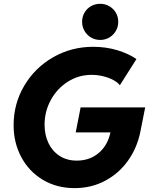

<svg xmlns="http://www.w3.org/2000/svg" viewBox="-20 -971 783 999"><path d="M50.8 -319.3Q50.8 -431.2 106 -524.7Q161.1 -618.2 256.1 -672.9Q351.1 -727.5 464.8 -727.5Q531.7 -727.5 590.6 -709.7Q649.4 -691.9 689.9 -663.6L603.5 -527.3Q592.8 -542 569.8 -554.4Q546.9 -566.9 517.1 -574.2Q487.3 -581.5 456.5 -581.5Q389.2 -581.5 333 -545.9Q276.9 -510.3 244.4 -450.7Q211.9 -391.1 211.9 -321.8Q211.9 -269.5 231.9 -227.1Q252 -184.6 290 -159.9Q328.1 -135.3 379.4 -135.3Q446.3 -135.3 493.2 -174.6Q540 -213.9 554.7 -282.2H374L399.4 -412.1H735.4L710.4 -286.1Q693.8 -202.6 646.5 -135.7Q599.1 -68.8 527.1 -30.5Q455.1 7.8 368.2 7.8Q274.9 7.8 202.6 -35.6Q130.4 -79.1 90.6 -153.8Q50.8 -228.5 50.8 -319.3ZM407.2 -857.4Q407.2 -883.8 419.7 -905.3Q432.1 -926.8 453.6 -939Q475.1 -951.2 501.5 -951.2Q527.3 -951.2 548.8 -938.7Q570.3 -926.3 582.8 -905Q595.2 -883.8 595.2 -857.4Q595.2 -831.5 582.8 -810.1Q570.3 -788.6 548.8 -775.9Q527.3 -763.2 501.5 -763.2Q475.1 -763.2 453.6 -775.9Q432.1 -788.6 419.7 -810.1Q407.2 -831.5 407.2 -857.4Z"/></svg>

Font: Reddit Sans Fudge ExBold Italic
Style: Regular
Weight: 800
Italic angle: -11.25°
Designer: Stephen Hutchings
Version: Version 1.013